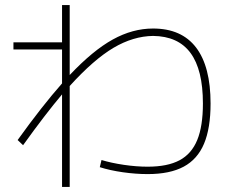

<svg xmlns="http://www.w3.org/2000/svg" viewBox="-20 -734 904 760"><path d="M375 -72.3 381.8 -100.6Q420.4 -88.9 470.2 -81.5Q520 -74.2 564.5 -74.2Q643.1 -74.2 690.7 -99.6Q738.3 -125 760.7 -179.7Q783.2 -234.4 783.2 -324.2Q783.2 -458 734.1 -524.4Q685.1 -590.8 585.9 -591.8Q507.3 -590.8 429.2 -544.7Q351.1 -498.5 255.9 -393.6V5.9H225.6V-360.4Q159.2 -281.7 71.3 -159.2L49.8 -179.7Q147 -314.9 225.6 -403.8V-538.1H33.2V-566.4H225.6V-713.9H255.9V-437Q347.7 -534.2 426.3 -577.6Q504.9 -621.1 585.9 -621.1Q698.7 -621.1 756.1 -545.9Q813.5 -470.7 813.5 -324.2Q813.5 -226.6 787.6 -165Q761.7 -103.5 707 -74.2Q652.3 -44.9 564.5 -44.9Q517.6 -44.9 466.1 -52.2Q414.6 -59.6 375 -72.3Z"/></svg>

Font: Pretendard GOV Thin
Style: Regular
Weight: 100
Designer: Base glyphs from Inter by Rasmus Andersson; Hangeul glyphs from Noto Sans CJK(Source Han Sans) by Jang Soo-young and Kan
Foundry: Kil Hyung-jin
Version: Version 1.309